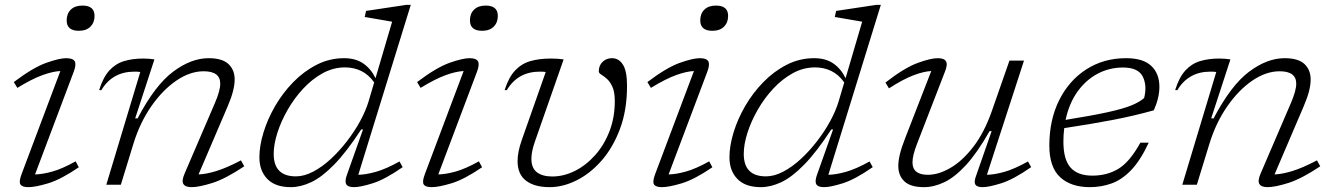

<svg xmlns="http://www.w3.org/2000/svg" viewBox="-20 -762 5503 792"><path d="M255 -678Q255 -705.5 272 -722.2Q289 -739 320 -739Q370 -739 370 -696.5Q370 -669 353 -652Q336 -635 305 -635Q255 -635 255 -678ZM69.5 -45 229 -469Q197.5 -467.5 154.8 -452Q112 -436.5 51.5 -399.5L37 -423.5Q116.5 -483.5 170.8 -502.8Q225 -522 253 -522Q280.5 -522 288 -509.5Q295.5 -497 284.5 -467L124.5 -42.5Q155.5 -43 196.5 -54.5Q237.5 -66 292 -96.5L305 -72Q231 -21.5 178.5 -5.8Q126 10 97 10Q71.5 10 64.2 -1.2Q57 -12.5 69.5 -45Z M398 -390 389 -390.5Q405.5 -443.5 431.2 -471.5Q457 -499.5 492 -510Q527 -520.5 570.5 -520.5Q595 -520.5 617 -517L537.5 -273.5H547.5Q619.5 -410.5 694 -466.2Q768.5 -522 840.5 -522Q896.5 -522 922.2 -498Q948 -474 948 -434Q948 -413 941.2 -386Q934.5 -359 919 -323L799 -42.5Q830 -43.5 872.5 -56.5Q915 -69.5 974 -100.5L987.5 -76Q910.5 -24.5 855.8 -7.2Q801 10 770 10Q744.5 10 736.5 -3Q728.5 -16 741.5 -46L866.5 -337Q888.5 -388 888.5 -417Q888.5 -468 820 -468Q764 -468 707.5 -429.5Q651 -391 604.2 -323.8Q557.5 -256.5 531 -171L478.5 0H418.5L558.5 -464.5Q554 -466 547.2 -466.2Q540.5 -466.5 534.5 -466.5Q443.5 -466.5 398 -390Z M1641 -72.5Q1567.5 -21.5 1517 -5.8Q1466.5 10 1440.5 10Q1414.5 10 1408 -2.5Q1401.5 -15 1411.5 -42L1477.5 -228H1470Q1409 -134.5 1358.2 -82.8Q1307.5 -31 1263.8 -10.5Q1220 10 1179.5 10Q1115.5 10 1082.8 -23.8Q1050 -57.5 1050 -113Q1050 -160 1066.8 -215.2Q1083.5 -270.5 1115 -324.8Q1146.5 -379 1190 -423.5Q1233.5 -468 1286.5 -495Q1339.5 -522 1399.5 -522Q1447 -522 1478.8 -500Q1510.5 -478 1529 -439.5L1597.5 -672.5Q1588.5 -674 1567 -677.8Q1545.5 -681.5 1522.2 -685.5Q1499 -689.5 1484.5 -692L1490 -717L1656.5 -742H1674.5L1458 -41Q1488.5 -41.5 1530.5 -53.2Q1572.5 -65 1628 -96ZM1109 -127Q1109 -34.5 1200.5 -34.5Q1235 -34.5 1272 -54Q1309 -73.5 1344.5 -106.2Q1380 -139 1411.2 -179.5Q1442.5 -220 1465.5 -262.2Q1488.5 -304.5 1500 -342.5L1523.5 -422Q1501 -454 1470.5 -469Q1440 -484 1403 -484Q1355 -484 1311.2 -460Q1267.5 -436 1230.8 -396.5Q1194 -357 1166.8 -309.5Q1139.5 -262 1124.2 -214.2Q1109 -166.5 1109 -127Z M1918.5 -678Q1918.5 -705.5 1935.5 -722.2Q1952.5 -739 1983.5 -739Q2033.5 -739 2033.5 -696.5Q2033.5 -669 2016.5 -652Q1999.5 -635 1968.5 -635Q1918.5 -635 1918.5 -678ZM1733 -45 1892.5 -469Q1861 -467.5 1818.2 -452Q1775.5 -436.5 1715 -399.5L1700.5 -423.5Q1780 -483.5 1834.2 -502.8Q1888.5 -522 1916.5 -522Q1944 -522 1951.5 -509.5Q1959 -497 1948 -467L1788 -42.5Q1819 -43 1860 -54.5Q1901 -66 1955.5 -96.5L1968.5 -72Q1894.5 -21.5 1842 -5.8Q1789.5 10 1760.5 10Q1735 10 1727.8 -1.2Q1720.5 -12.5 1733 -45Z M2566.5 -407.5Q2566.5 -308 2537.5 -230.5Q2508.5 -153 2461.2 -99.2Q2414 -45.5 2358 -17.8Q2302 10 2247 10Q2185 10 2150 -16.5Q2115 -43 2115 -97.5Q2115 -135 2132 -183.5L2231 -464.5Q2226 -466 2219.5 -466.2Q2213 -466.5 2207 -466.5Q2116 -466.5 2070.5 -390L2061.5 -390.5Q2078.5 -443.5 2105 -471.5Q2131.5 -499.5 2168 -510Q2204.5 -520.5 2252.5 -520.5Q2280.5 -520.5 2305 -517L2186.5 -178Q2172 -137 2172 -107Q2172 -68.5 2195 -51.2Q2218 -34 2258 -34Q2305.5 -34 2351.5 -57Q2397.5 -80 2434.8 -121.8Q2472 -163.5 2494 -220.2Q2516 -277 2516 -344.5Q2516 -383 2506 -404.5Q2496 -426 2483 -437.2Q2470 -448.5 2460 -454.5Q2450 -460.5 2450 -467.5Q2450 -492 2465.8 -507Q2481.5 -522 2504.5 -522Q2532.5 -522 2549.5 -495.5Q2566.5 -469 2566.5 -407.5Z M2868.5 -678Q2868.5 -705.5 2885.5 -722.2Q2902.5 -739 2933.5 -739Q2983.5 -739 2983.5 -696.5Q2983.5 -669 2966.5 -652Q2949.5 -635 2918.5 -635Q2868.5 -635 2868.5 -678ZM2683 -45 2842.5 -469Q2811 -467.5 2768.2 -452Q2725.5 -436.5 2665 -399.5L2650.5 -423.5Q2730 -483.5 2784.2 -502.8Q2838.5 -522 2866.5 -522Q2894 -522 2901.5 -509.5Q2909 -497 2898 -467L2738 -42.5Q2769 -43 2810 -54.5Q2851 -66 2905.5 -96.5L2918.5 -72Q2844.5 -21.5 2792 -5.8Q2739.5 10 2710.5 10Q2685 10 2677.8 -1.2Q2670.5 -12.5 2683 -45Z M3580 -72.5Q3506.5 -21.5 3456 -5.8Q3405.5 10 3379.5 10Q3353.5 10 3347 -2.5Q3340.5 -15 3350.5 -42L3416.5 -228H3409Q3348 -134.5 3297.2 -82.8Q3246.5 -31 3202.8 -10.5Q3159 10 3118.5 10Q3054.5 10 3021.8 -23.8Q2989 -57.5 2989 -113Q2989 -160 3005.8 -215.2Q3022.5 -270.5 3054 -324.8Q3085.5 -379 3129 -423.5Q3172.5 -468 3225.5 -495Q3278.5 -522 3338.5 -522Q3386 -522 3417.8 -500Q3449.5 -478 3468 -439.5L3536.5 -672.5Q3527.5 -674 3506 -677.8Q3484.5 -681.5 3461.2 -685.5Q3438 -689.5 3423.5 -692L3429 -717L3595.5 -742H3613.5L3397 -41Q3427.5 -41.5 3469.5 -53.2Q3511.5 -65 3567 -96ZM3048 -127Q3048 -34.5 3139.5 -34.5Q3174 -34.5 3211 -54Q3248 -73.5 3283.5 -106.2Q3319 -139 3350.2 -179.5Q3381.5 -220 3404.5 -262.2Q3427.5 -304.5 3439 -342.5L3462.5 -422Q3440 -454 3409.5 -469Q3379 -484 3342 -484Q3294 -484 3250.2 -460Q3206.5 -436 3169.8 -396.5Q3133 -357 3105.8 -309.5Q3078.5 -262 3063.2 -214.2Q3048 -166.5 3048 -127Z M4005 -33 4070.5 -221H4062Q4011 -131.5 3964.8 -81.2Q3918.5 -31 3875.5 -10.5Q3832.5 10 3791.5 10Q3736 10 3710.8 -13.8Q3685.5 -37.5 3685.5 -77.5Q3685.5 -98.5 3692 -125.8Q3698.5 -153 3714 -192.5L3821.5 -469Q3790 -467.5 3747.5 -451.2Q3705 -435 3647 -397.5L3632.5 -421.5Q3711 -482.5 3765 -502.2Q3819 -522 3848.5 -522Q3874.5 -522 3882.2 -509.2Q3890 -496.5 3878 -466.5L3762.5 -168Q3744 -120.5 3744 -92Q3744 -41 3807.5 -41Q3852 -41 3901.2 -69.8Q3950.5 -98.5 3995.2 -156.8Q4040 -215 4071 -303L4144 -512H4204L4051 -41Q4082 -41.5 4123.5 -53.2Q4165 -65 4220.5 -96L4233.5 -72.5Q4160 -21.5 4109.5 -5.8Q4059 10 4033 10Q4010.5 10 4003.8 0Q3997 -10 4005 -33Z M4718.5 -173.5Q4684.5 -100.5 4646.5 -60.8Q4608.5 -21 4565.8 -5.5Q4523 10 4475.5 10Q4397.5 10 4353 -31.2Q4308.5 -72.5 4308.5 -161.5Q4308.5 -267.5 4349.2 -349Q4390 -430.5 4461.5 -476.2Q4533 -522 4625 -522Q4695.5 -522 4729 -490.2Q4762.5 -458.5 4762.5 -404Q4762.5 -358.5 4739.5 -307Q4659.5 -284.5 4569.8 -267.2Q4480 -250 4370 -233.5Q4366.5 -206.5 4366.5 -178Q4366.5 -104 4396 -70.8Q4425.5 -37.5 4486 -37.5Q4547.5 -37.5 4594.2 -66.2Q4641 -95 4684 -173.5ZM4612.5 -483.5Q4556 -483.5 4507.5 -457.8Q4459 -432 4424.5 -383.8Q4390 -335.5 4375.5 -267.5Q4484.5 -285 4548.2 -299Q4612 -313 4646 -326.8Q4680 -340.5 4699.5 -357.5Q4712.5 -409 4693.8 -446.2Q4675 -483.5 4612.5 -483.5Z M4836.5 -390 4827.5 -390.5Q4844 -443.5 4869.8 -471.5Q4895.5 -499.5 4930.5 -510Q4965.5 -520.5 5009 -520.5Q5033.5 -520.5 5055.5 -517L4976 -273.5H4986Q5058 -410.5 5132.5 -466.2Q5207 -522 5279 -522Q5335 -522 5360.8 -498Q5386.5 -474 5386.5 -434Q5386.5 -413 5379.8 -386Q5373 -359 5357.5 -323L5237.5 -42.5Q5268.5 -43.5 5311 -56.5Q5353.5 -69.5 5412.5 -100.5L5426 -76Q5349 -24.5 5294.2 -7.2Q5239.5 10 5208.5 10Q5183 10 5175 -3Q5167 -16 5180 -46L5305 -337Q5327 -388 5327 -417Q5327 -468 5258.5 -468Q5202.5 -468 5146 -429.5Q5089.5 -391 5042.8 -323.8Q4996 -256.5 4969.5 -171L4917 0H4857L4997 -464.5Q4992.5 -466 4985.8 -466.2Q4979 -466.5 4973 -466.5Q4882 -466.5 4836.5 -390Z"/></svg>

Font: Newsreader Caption Light
Style: Italic
Weight: 300
Italic angle: -17°
Designer: Hugues Gentile
Foundry: Production Type
Version: Version 1.001